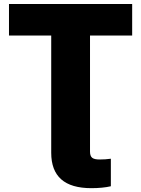

<svg xmlns="http://www.w3.org/2000/svg" viewBox="-20 -748 722 981"><path d="M446.8 213.4Q343.8 213.4 292.7 168.2Q241.7 123 241.7 32.7V-107.4H439.9V26.9Q439.9 48.8 450.7 57.9Q461.4 66.9 488.8 66.9Q503.9 66.9 518.3 65.9Q532.7 64.9 546.4 63V203.6Q525.9 208.5 500.5 210.9Q475.1 213.4 446.8 213.4ZM25.9 -566.4V-727.5H655.3V-566.4H439.9V0H241.7V-566.4Z"/></svg>

Font: Inter 17pt Black
Style: Regular
Weight: 900
Version: Version 4.001;git-66647c0bb